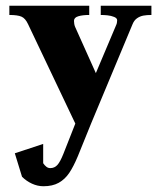

<svg xmlns="http://www.w3.org/2000/svg" viewBox="-20 -433 558 667"><path d="M12.5 -381V-413H290V-381Q267 -381 252 -376.5Q237 -372 237 -360.5Q237 -355.5 238 -349.8Q239 -344 241 -339.5L313 -179L384 -347Q385.5 -350 386.2 -354.5Q387 -359 387 -362.5Q387 -370 376.5 -374.2Q366 -378.5 353 -379.8Q340 -381 330 -381V-413H506V-381Q490 -381 478 -378.8Q466 -376.5 456 -369.5Q446 -362.5 440.5 -349L296.5 -4H241.5L77.5 -349Q68 -369.5 54.5 -375.2Q41 -381 12.5 -381ZM56.5 181 31.5 99.5 130 67V134Q135 141.5 141 146.2Q147 151 154.5 151Q169.5 151 179.2 140.2Q189 129.5 200 102L253 -32.5L296.5 -4L250.5 109.5Q235.5 145.5 220.5 167.8Q205.5 190 184 202Q162.5 214 131 214Q110.5 214 91 205Q71.5 196 56.5 181Z"/></svg>

Font: Didactic
Style: Regular
Weight: 400
Designer: Tyler Finck
Foundry: Etcetera Type Co
Version: Version 3.007;FEAKit 1.0